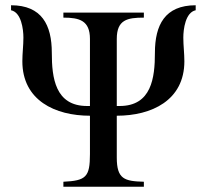

<svg xmlns="http://www.w3.org/2000/svg" viewBox="-20 -710 786 730"><path d="M724 -690C607 -690 569 -615 569 -509C569 -414 556 -307 435 -307H424V-562C424 -635 464 -643 527 -643V-662H221V-643C282 -643 322 -632 322 -562V-307H311C190 -307 177 -414 177 -509C177 -615 139 -690 22 -690V-671C61 -663 69 -599 69 -567C69 -537 65 -507 65 -477C65 -328 190 -270 322 -270V-124C322 -37 307 -23 221 -19V0H527V-19C453 -21 424 -29 424 -111V-270C556 -270 681 -328 681 -477C681 -507 677 -537 677 -567C677 -599 685 -663 724 -671Z"/></svg>

Font: XITS Math
Style: Regular
Weight: 400
Designer: MicroPress Inc., with final additions and corrections provided by Coen Hoffman, Elsevier (retired)
Version: Version 1.302